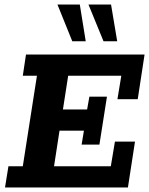

<svg xmlns="http://www.w3.org/2000/svg" viewBox="-20 -822 654 842"><path d="M2 0 17 -93H80L142 -490H80L94 -583H614L584 -387H495L512 -490H279L256 -342H362L372 -398H449L416 -188H338L348 -249H241L217 -93H466L484 -201H572L541 0ZM434 -641 368 -802H467L494 -641ZM297 -641 232 -802H330L356 -641Z"/></svg>

Font: Rokkitt SemiBold
Style: Bold Italic
Weight: 700
Italic angle: -9°
Version: Version 3.103